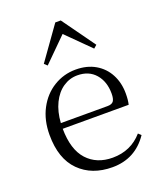

<svg xmlns="http://www.w3.org/2000/svg" viewBox="-147 -885 835 993"><g transform="rotate(-20 270.5 -388.5)"><path d="M50 -254Q50 -335 82.5 -396.5Q115 -458 170.5 -492Q226 -526 292 -526Q354 -526 399.5 -499.5Q445 -473 469.5 -426.5Q494 -380 494 -321Q494 -285 488 -261H125Q126 -146 178 -89Q230 -32 318 -32Q418 -32 482 -105L497 -91Q426 14 300 14Q187 14 118.5 -54.5Q50 -123 50 -254ZM425 -346Q425 -412 389 -453.5Q353 -495 290 -495Q247 -495 211 -470.5Q175 -446 152.5 -400Q130 -354 126 -292H383Q407 -292 416 -304.5Q425 -317 425 -346ZM164 -595 148 -610 277 -791H307L437 -610L420 -595L292 -722Z"/></g></svg>

Font: GL-CurulMinamoto Light
Style: Regular
Weight: 300
Designer: Eunice (kana); Ryoko NISHIZUKA 西塚涼子 (ideographs); Frank Grießhammer (Latin, Greek & Cyrillic); Wenlong ZHANG
Foundry: Gutenberg Labo; Adobe
Version: Version 1.002